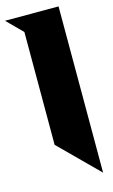

<svg xmlns="http://www.w3.org/2000/svg" viewBox="-135 -803 558 945"><g transform="rotate(-15 144.0 -330.5)"><path d="M-6 -754 72 -676V-101L267 93V-754Z"/></g></svg>

Font: Kidora Gothic
Style: Regular
Weight: 400
Version: Version 001.018